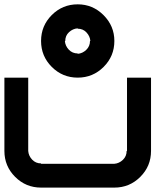

<svg xmlns="http://www.w3.org/2000/svg" viewBox="-20 -853 707 873"><path d="M500 -108.3Q521.7 -110 538.8 -126.2Q555.8 -142.5 555.8 -166.7H557.5V-500H666.7V-166.7Q666.7 -97.5 617.9 -48.8Q569.2 0 500 0H166.7Q97.5 0 48.8 -48.8Q0 -97.5 0 -166.7V-500H108.3V-166.7Q110 -144.2 126.2 -127.1Q142.5 -110 166.7 -110V-108.3ZM333.3 -833.3Q401.7 -833.3 450.8 -784.2Q500 -735 500 -666.7Q500 -597.5 451.2 -548.8Q402.5 -500 333.3 -500Q264.2 -500 215.4 -548.8Q166.7 -597.5 166.7 -666.7Q166.7 -735.8 215.4 -784.6Q264.2 -833.3 333.3 -833.3ZM333.3 -608.3Q355 -610 372.1 -626.2Q389.2 -642.5 389.2 -666.7H390.8Q389.2 -688.3 373.3 -705.4Q357.5 -722.5 333.3 -722.5V-724.2Q310.8 -722.5 293.8 -706.7Q276.7 -690.8 276.7 -666.7H275Q276.7 -644.2 292.9 -627.1Q309.2 -610 333.3 -610Z"/></svg>

Font: 0xA000-Squareish-Mono
Style: Squareish-Mono-Bold
Weight: 700
Version: Version 0.1